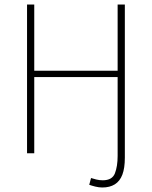

<svg xmlns="http://www.w3.org/2000/svg" viewBox="-20 -680 674 852"><path d="M434 152Q419 152 403 148Q387 144 376 140L384 110Q393 113 407 116.5Q421 120 436 120Q478 120 490 89Q502 58 502 12V-338H132V0H100V-660H132V-366H502V-660H534V20Q534 66 523 95Q512 124 489.5 138Q467 152 434 152Z"/></svg>

Font: Source Sans 3 Variable
Style: Regular
Weight: 200
Designer: Paul D. Hunt
Foundry: Adobe Systems Incorporated
Version: Version 3.026